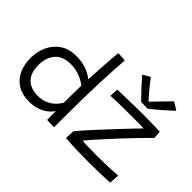

<svg xmlns="http://www.w3.org/2000/svg" viewBox="-129 -1071 1392 1392"><g transform="rotate(45 567.0 -374.5)"><path d="M439 -1.5Q438.5 -10.5 438.2 -29Q438 -47.5 438 -65.5Q438 -83.5 438 -91Q435 -86 423.2 -72Q411.5 -58 389.2 -42Q367 -26 332.5 -14.2Q298 -2.5 250 -2.5Q181.5 -2.5 133.8 -31.5Q86 -60.5 61 -112.8Q36 -165 36 -235Q36 -299.5 61.2 -355Q86.5 -410.5 136.5 -445Q186.5 -479.5 261 -479.5Q309 -479.5 345.5 -469Q382 -458.5 406.5 -444.5Q431 -430.5 441.5 -420.5Q442 -440.5 444 -472Q446 -503.5 448.2 -539.5Q450.5 -575.5 453 -610.2Q455.5 -645 457.5 -671.2Q459.5 -697.5 461 -709Q478 -709 498.2 -707.5Q518.5 -706 532 -703.5Q523 -586 518.5 -469.5Q514 -353 512.8 -236Q511.5 -119 511.5 0.5Q505 0.5 490 0.2Q475 0 460.2 -0.5Q445.5 -1 439 -1.5ZM268 -77Q307.5 -77 337 -88.8Q366.5 -100.5 387 -117.5Q407.5 -134.5 419.5 -150.8Q431.5 -167 436 -175Q436 -187.5 436.2 -212.2Q436.5 -237 437 -265Q437.5 -293 437.8 -317Q438 -341 438.5 -352.5Q426.5 -363 402.5 -376.5Q378.5 -390 345.8 -399.8Q313 -409.5 274 -409.5Q195 -409.5 153.8 -363.5Q112.5 -317.5 112.5 -238.5Q112.5 -158.5 152.8 -117.8Q193 -77 268 -77ZM1082.5 -3Q1040 -1 983.5 0.8Q927 2.5 868.5 2.5Q803 2.5 739.5 0.5Q676 -1.5 628 -6L631.5 -78Q644.5 -94.5 671.8 -125.5Q699 -156.5 734.8 -195.5Q770.5 -234.5 808.8 -275.5Q847 -316.5 881.8 -353.2Q916.5 -390 941.8 -416.5Q967 -443 977 -452.5Q971 -453 957.2 -453.5Q943.5 -454 925 -454.2Q906.5 -454.5 885.2 -454.5Q864 -454.5 842.5 -454.5Q811 -454.5 776.8 -454Q742.5 -453.5 712.5 -452.8Q682.5 -452 662.8 -451.2Q643 -450.5 639.5 -449.5L642.5 -516.5Q653.5 -517 676.2 -517.8Q699 -518.5 731.8 -519.5Q764.5 -520.5 804.2 -521.2Q844 -522 888.5 -522Q932.5 -522 981 -521.5Q1029.5 -521 1076 -519Q1076.5 -517 1077.2 -508.8Q1078 -500.5 1078.8 -490Q1079.5 -479.5 1080 -470.5Q1080.5 -461.5 1080.5 -457.5Q1064.5 -443 1035.2 -413.5Q1006 -384 970 -346Q934 -308 896 -267.2Q858 -226.5 823.8 -188.5Q789.5 -150.5 764 -121.5Q738.5 -92.5 727.5 -78Q742 -75 785.5 -74Q829 -73 879 -73Q918.5 -73 959.2 -74Q1000 -75 1034 -76.8Q1068 -78.5 1088 -81Q1088 -76.5 1087.5 -65.5Q1087 -54.5 1086.2 -41.5Q1085.5 -28.5 1084.5 -17.8Q1083.5 -7 1082.5 -3ZM993.5 -747.5Q1001 -744 1009.8 -738.8Q1018.5 -733.5 1027.5 -728Q1036.5 -722.5 1043.5 -717.5Q1050.5 -712.5 1053.5 -710Q1014 -673.5 982 -645.5Q950 -617.5 928 -599.8Q906 -582 896 -574Q886 -574 873.2 -574.5Q860.5 -575 848.5 -575.5Q836.5 -576 828 -576.5Q796 -609 763 -644Q730 -679 694 -720.5Q701.5 -725.5 711 -731.5Q720.5 -737.5 730.8 -743.2Q741 -749 751 -752.5Q765.5 -732.5 783.5 -710Q801.5 -687.5 819.2 -666.5Q837 -645.5 850.5 -630.8Q864 -616 869 -612H862.5Q874.5 -624.5 897.8 -648.5Q921 -672.5 947 -699.5Q973 -726.5 993.5 -747.5Z"/></g></svg>

Font: Grandstander Thin Light
Style: Regular
Weight: 300
Version: Version 1.200